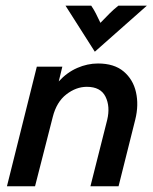

<svg xmlns="http://www.w3.org/2000/svg" viewBox="-20 -649 533 669"><path d="M4.2 0 108.3 -416.7H197.2L184.7 -365.3Q213.2 -396.5 249 -412.2Q284.7 -427.8 321.5 -427.8Q377.8 -427.8 410.8 -400Q443.8 -372.2 453.8 -327.8Q463.9 -283.3 451.4 -232.6L393.1 0H295.1L353.5 -231.2Q364.6 -277.8 347.6 -312.2Q330.6 -346.5 282.6 -346.5Q245.1 -346.5 211.1 -320.1Q177.1 -293.8 163.9 -241.7L102.1 0ZM310.4 -468.8 208.3 -629.2H297.9Q306.9 -616 314.2 -601.7Q321.5 -587.5 329.9 -569.4Q347.2 -587.5 361.5 -601.7Q375.7 -616 392.4 -629.2H491.7Z"/></svg>

Font: Afacad Medium
Style: Italic
Weight: 500
Italic angle: -14°
Designer: Kristian Moeller
Foundry: Dicotype
Version: Version 1.000; ttfautohint (v1.8.4.7-5d5b)